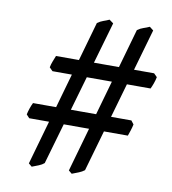

<svg xmlns="http://www.w3.org/2000/svg" viewBox="-69 -691 617 690"><g transform="rotate(10 239.5 -346.5)"><path d="M479 -457Q477 -446 472.5 -433.5Q468 -421 464 -413H106L94 -425Q96 -436 100.5 -447.5Q105 -459 109 -469H467ZM283 -83Q274 -76 262.5 -71.5Q251 -67 238 -62L226 -72L379 -611Q390 -619 401 -622.5Q412 -626 423 -631L437 -620ZM136 -83Q128 -76 116.5 -71.5Q105 -67 92 -62L80 -72L233 -611Q244 -619 254.5 -622.5Q265 -626 276 -631L291 -620ZM426 -275Q424 -265 420 -252.5Q416 -240 413 -232H53L42 -244Q44 -254 48 -266Q52 -278 57 -288H416Z"/></g></svg>

Font: Kalpurush
Style: Regular
Weight: 400
Designer: Md. Tanbin Islam Siyam
Foundry: Tanbin Islam Siyam
Version: Version 0.258